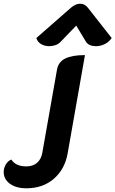

<svg xmlns="http://www.w3.org/2000/svg" viewBox="-60 -806 622 1035"><path d="M-40 122Q-40 100 -29 81Q-18 62 1 54Q25 91 81 91Q118 91 140 71.5Q162 52 168 18L247 -429Q254 -472 291.5 -490.5Q329 -509 398 -509L305 19Q290 106 230.5 157.5Q171 209 82 209Q27 209 -6.5 184.5Q-40 160 -40 122ZM205 -557Q181 -557 161.5 -568.5Q142 -580 136 -601L322 -764Q347 -786 372 -786Q397 -786 414 -764L542 -601Q528 -580 505 -568.5Q482 -557 457 -557Q439 -557 425 -563Q411 -569 404 -580L351 -668L266 -580Q256 -569 239.5 -563Q223 -557 205 -557Z"/></svg>

Font: K2D ExtraBold
Style: Italic
Weight: 800
Italic angle: -10°
Designer: Katatrad Aksorn Co.,Ltd.
Foundry: Cadson Demak Co.,Ltd.
Version: Version 1.000; ttfautohint (v1.6)